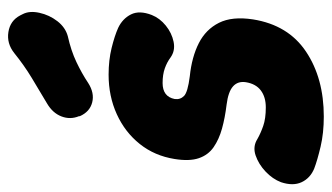

<svg xmlns="http://www.w3.org/2000/svg" viewBox="-216 -616 829 480"><g transform="rotate(-90 199.0 -375.5)"><path d="M148 19Q107 19 73 11Q39 3 18 -5Q-6 -15 -16 -36.5Q-26 -58 -16 -88Q-8 -109 10.5 -126.5Q29 -144 51 -151.5Q73 -159 92 -147Q106 -139 124.5 -132.5Q143 -126 171 -126Q197 -126 213.5 -138.5Q230 -151 234 -176Q237 -196 223.5 -208Q210 -220 178 -224Q145 -228 118 -235.5Q91 -243 71.5 -256.5Q52 -270 44 -293.5Q36 -317 42 -354Q50 -404 79.5 -441Q109 -478 154 -498.5Q199 -519 253 -519Q289 -519 319.5 -511.5Q350 -504 370 -495Q393 -484 403.5 -463Q414 -442 402 -411Q394 -391 375.5 -376Q357 -361 335 -356.5Q313 -352 296 -364Q284 -373 268.5 -378.5Q253 -384 232 -384Q215 -384 205 -376.5Q195 -369 192 -354Q190 -340 199.5 -330.5Q209 -321 249 -316Q297 -311 331.5 -293.5Q366 -276 382.5 -243Q399 -210 391 -158Q377 -70 310.5 -25.5Q244 19 148 19ZM232 -570Q207 -554 183.5 -560Q160 -566 149 -591V-593Q140 -615 148.5 -637Q157 -659 181 -673Q213 -692 244.5 -711Q276 -730 307 -755Q331 -774 359.5 -769.5Q388 -765 401 -740L404 -734Q413 -717 407.5 -692Q402 -667 386.5 -647Q371 -627 349 -621Q313 -613 284.5 -599.5Q256 -586 232 -570Z"/></g></svg>

Font: Winky Sans
Style: Bold Italic
Weight: 700
Italic angle: -8.97852°
Designer: Simon Atzbach
Foundry: typofactur
Version: Version 1.205